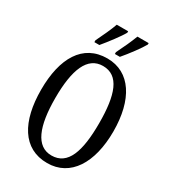

<svg xmlns="http://www.w3.org/2000/svg" viewBox="-223 -1045 1042 1168"><g transform="rotate(30 298.5 -460.5)"><path d="M324 -784V-771H359C396 -814 450 -886 469 -921V-931H390C373 -886 350 -836 324 -784ZM180 -784V-771H215C251 -814 306 -886 325 -921V-931H245C229 -886 205 -836 180 -784ZM298 10C461 10 552 -137 552 -358C552 -580 461 -725 299 -725C127 -725 44 -580 44 -359C44 -137 127 10 298 10ZM298 -43C190 -43 144 -160 144 -358C144 -557 190 -672 299 -672C412 -672 452 -557 452 -358C452 -160 412 -43 298 -43Z"/></g></svg>

Font: Noto Serif Devanagari ExtraCondensed
Style: Regular
Weight: 400
Width: 2
Designer: Universal Thirst, Indian Type Foundry and the Monotype Design Team
Foundry: Monotype Imaging Inc.
Version: Version 2.004